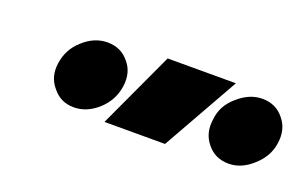

<svg xmlns="http://www.w3.org/2000/svg" viewBox="-38 -873 671 423"><g transform="rotate(20 297.0 -661.5)"><path d="M218 -572H360L461 -751H301ZM165 -739Q134 -739 108 -715Q83 -693 78 -659Q73 -626 93 -603Q112 -579 143 -579Q174 -579 200 -603Q225 -626 230 -659Q235 -693 216 -715Q197 -739 165 -739ZM528 -739Q498 -739 471 -715Q444 -692 441 -659Q436 -626 455 -603Q474 -579 506 -579Q536 -579 562 -603Q589 -627 593 -659Q598 -692 579 -715Q560 -739 528 -739Z"/></g></svg>

Font: Unageo
Style: ExtraBold-Italic
Weight: 800
Designer: Richard Sepsi
Foundry: Richard Sepsi
Version: Version 2.000